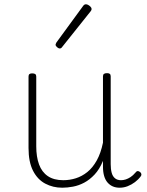

<svg xmlns="http://www.w3.org/2000/svg" viewBox="-20 -856 686 895"><path d="M270 19Q227 19 191 0Q155 -19 134 -60Q113 -101 113 -166V-499Q113 -507 117 -510.5Q121 -514 130 -514Q140 -514 144.5 -510.5Q149 -507 149 -499V-174Q149 -125 162 -89.5Q175 -54 203 -35Q231 -16 275 -16Q305 -16 333.5 -25Q362 -34 387 -54Q412 -74 431 -108Q450 -142 460 -191V-500Q460 -508 464.5 -511.5Q469 -515 479 -515Q488 -515 492 -511.5Q496 -508 496 -500V-91Q496 -68 500.5 -51Q505 -34 516 -25Q527 -16 544 -16Q555 -16 566 -19.5Q577 -23 588.5 -30.5Q600 -38 611 -51Q616 -58 621.5 -58.5Q627 -59 633 -54Q638 -50 639 -44.5Q640 -39 636 -34Q625 -19 609 -7Q593 5 575 12Q557 19 538 19Q520 19 506 13Q492 7 481.5 -5Q471 -17 465.5 -35.5Q460 -54 460 -79V-106Q444 -67 421 -42.5Q398 -18 372.5 -4.5Q347 9 320.5 14Q294 19 270 19ZM258 -630Q253 -630 246 -636Q239 -642 239 -648Q239 -650 240.5 -652.5Q242 -655 243 -658L368 -829Q371 -833 374 -834.5Q377 -836 381 -836Q386 -836 392 -832.5Q398 -829 402.5 -824Q407 -819 407 -814Q407 -811 406 -809Q405 -807 403 -804L269 -636Q265 -630 258 -630Z"/></svg>

Font: Playwrite US Modern Thin
Style: Regular
Weight: 250
Designer: Veronika Burian, José Scaglione
Foundry: TypeTogether
Version: Version 1.003